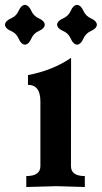

<svg xmlns="http://www.w3.org/2000/svg" viewBox="-59 -750 409 770"><path d="M281.2 0 168.9 -3.4 46.4 0V-43.9Q103 -43.9 103 -84V-343.3Q103 -409.7 53.2 -409.7V-448.7Q153.8 -468.3 226.1 -518.1Q225.6 -408.7 225.6 -84Q225.6 -43.9 281.2 -43.9ZM250 -570.8Q234.4 -572.3 225.1 -594.5Q215.8 -616.7 193.6 -626Q171.4 -635.3 169.9 -650.9Q171.4 -666.5 193.6 -676Q215.8 -685.5 225.1 -707.3Q234.4 -729 250 -730.5Q265.6 -729 275.1 -707.3Q284.7 -685.5 306.4 -676Q328.1 -666.5 329.6 -650.9Q328.1 -635.3 306.4 -626Q284.7 -616.7 275.1 -594.5Q265.6 -572.3 250 -570.8ZM41 -570.8Q25.4 -572.3 16.1 -594.5Q6.8 -616.7 -15.4 -626Q-37.6 -635.3 -39.1 -650.9Q-37.6 -666.5 -15.4 -676Q6.8 -685.5 16.1 -707.3Q25.4 -729 41 -730.5Q56.6 -729 66.2 -707.3Q75.7 -685.5 97.4 -676Q119.1 -666.5 120.6 -650.9Q119.1 -635.3 97.4 -626Q75.7 -616.7 66.2 -594.5Q56.6 -572.3 41 -570.8Z"/></svg>

Font: Kelvinch
Style: Bold
Weight: 700
Designer: Paul James Miller
Foundry: High-Logic / Made with FontCreator
Version: Version 3.501;March 28, 2021;FontCreator 13.0.0.2683 64-bit